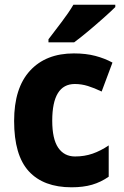

<svg xmlns="http://www.w3.org/2000/svg" viewBox="-20 -879 525 816"><path d="M284 -83Q165 -83 102.5 -151Q40 -219 40 -365Q40 -505 107.5 -578.5Q175 -652 294 -652Q345 -652 385 -641.5Q425 -631 458 -613L412 -490Q381 -505 353.5 -513.5Q326 -522 298 -522Q202 -522 202 -366Q202 -288 227.5 -251Q253 -214 299 -214Q339 -214 373.5 -226Q408 -238 442 -261V-128Q409 -105 371.5 -94Q334 -83 284 -83ZM470 -849Q452 -831 420.5 -803Q389 -775 355 -746.5Q321 -718 295 -699H186V-712Q211 -745 241.5 -785Q272 -825 292 -859H470Z"/></svg>

Font: Noto Sans Telugu UI SemiCondensed ExtraBold
Style: Regular
Weight: 800
Width: 4
Designer: Jelle Bosma - Monotype Design Team
Foundry: Monotype Imaging Inc.
Version: Version 2.005; ttfautohint (v1.8.4.7-5d5b)